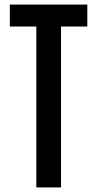

<svg xmlns="http://www.w3.org/2000/svg" viewBox="-20 -820 425 840"><path d="M139 0V-704H23V-800H362V-704H247V0Z"/></svg>

Font: Big Shoulders Display
Style: Bold
Weight: 700
Designer: Patric King
Foundry: XO Type Co
Version: Version 1.000; ttfautohint (v1.8.2)